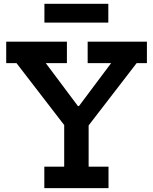

<svg xmlns="http://www.w3.org/2000/svg" viewBox="-20 -970 790 990"><path d="M684.5 -644.5 431 -315.5H318.5L65 -644.5H12V-755H325V-644.5H216L414.5 -379.5L329.5 -423H427.5L354.5 -379.5L553 -644.5H432V-755H737.5V-644.5ZM437 -396V-110.5H539.5V0H208.5V-110.5H311V-396ZM538.5 -950.5V-853.5H209V-950.5Z"/></svg>

Font: Hepta Slab ExtraLight SemiBold
Style: Regular
Weight: 600
Version: Version 1.102